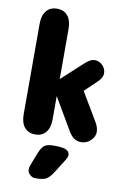

<svg xmlns="http://www.w3.org/2000/svg" viewBox="-95 -686 615 967"><g transform="rotate(10 213.0 -202.0)"><path d="M191 -285V-542Q191 -585 171.5 -608.5Q152 -632 117 -632Q82 -632 62.5 -608.5Q43 -585 43 -542V-79Q43 -36 62.5 -12.5Q82 11 117 11Q152 11 171.5 -12.5Q191 -36 191 -79V-198L285 -38Q299 -13 315 -2Q331 9 352 9Q379 9 400 -10.5Q421 -30 421 -55Q421 -80 403 -108L320 -248L378 -303Q406 -328 406 -352Q406 -375 389 -392.5Q372 -410 349 -410Q327 -410 301 -386ZM146 102 122 164Q119 171 117.5 177.5Q116 184 116 189Q116 205 128.5 216.5Q141 228 157 228Q196 228 212.5 218.5Q229 209 248 179L292 109Q301 94 301 84Q301 68 285 59Q269 50 221 50Q188 50 173.5 60Q159 70 146 102Z"/></g></svg>

Font: Beiruti Black
Style: Regular
Weight: 900
Designer: Arlette Boutros
Foundry: Boutros
Version: Version 1.41